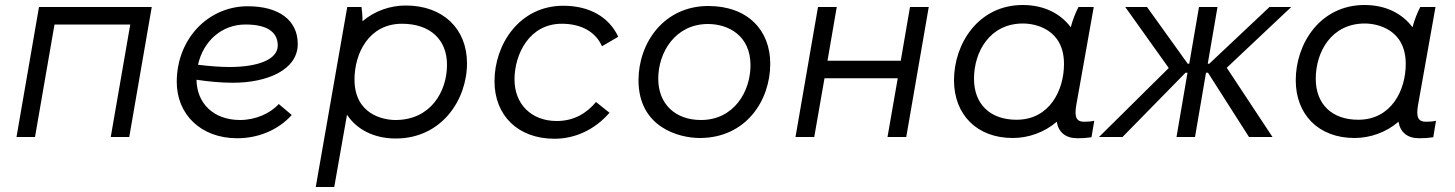

<svg xmlns="http://www.w3.org/2000/svg" viewBox="-20 -548 5819 768"><path d="M46 0H120L198 -450H501L423 0H497L587 -520H136Z M929 5C1012 5 1092 -27 1147 -88L1095 -132C1062 -95 1003 -68 940 -68C833 -68 767 -136 766 -229C813 -222 863 -217 912 -217C1048 -217 1171 -268 1171 -372C1171 -467 1096 -523 971 -523C813 -523 687 -393 687 -220C687 -92 782 5 929 5ZM772 -289C793 -383 866 -450 962 -450C1053 -450 1091 -417 1091 -366C1091 -310 1012 -280 898 -280C857 -280 813 -284 772 -289Z M1243 200H1317L1368 -89C1407 -30 1476 6 1563 6C1746 6 1848 -148 1848 -295C1848 -432 1753 -526 1603 -526C1542 -526 1479 -505 1430 -463C1430 -485 1428 -508 1426 -520H1369ZM1562 -68C1512 -68 1398 -91 1398 -230C1398 -334 1455 -453 1588 -453C1699 -453 1768 -391 1768 -289C1768 -181 1702 -68 1562 -68Z M2198 7C2280 7 2359 -29 2418 -97L2364 -140C2328 -97 2278 -64 2207 -64C2105 -64 2038 -132 2038 -230C2038 -331 2097 -453 2227 -453C2310 -453 2364 -417 2388 -363L2453 -401C2416 -480 2338 -525 2233 -525C2059 -525 1958 -372 1958 -223C1958 -86 2052 7 2198 7Z M2779 4C2963 4 3061 -145 3061 -293C3061 -428 2970 -524 2813 -524C2636 -524 2534 -377 2534 -227C2534 -38 2697 4 2779 4ZM2784 -68C2680 -68 2613 -133 2613 -233C2613 -340 2682 -452 2812 -452C2893 -452 2982 -406 2982 -287C2982 -181 2915 -68 2784 -68Z M3620 -520 3583 -305H3290L3327 -520H3252L3162 0H3237L3278 -235H3571L3530 0H3605L3695 -520Z M4290 5C4310 5 4326 4 4346 1L4357 -65C4344 -62 4331 -61 4317 -61C4285 -61 4277 -80 4285 -127L4355 -520H4294C4281 -495 4270 -466 4263 -439C4222 -494 4156 -528 4071 -528C3894 -528 3796 -374 3796 -227C3796 -90 3887 4 4031 4C4093 4 4157 -18 4207 -61C4214 -19 4242 5 4290 5ZM4072 -454C4122 -454 4236 -431 4236 -292C4236 -188 4179 -69 4046 -69C3941 -69 3876 -131 3876 -233C3876 -341 3939 -454 4072 -454Z M4376 0H4470L4722 -257H4730L4686 0H4760L4804 -257H4812L4976 0H5070L4887 -277L5145 -520H5058L4817 -293H4811L4850 -520H4776L4737 -293H4731L4568 -520H4481L4655 -276Z M5657 5C5677 5 5693 4 5713 1L5724 -65C5711 -62 5698 -61 5684 -61C5652 -61 5644 -80 5652 -127L5722 -520H5661C5648 -495 5637 -466 5630 -439C5589 -494 5523 -528 5438 -528C5261 -528 5163 -374 5163 -227C5163 -90 5254 4 5398 4C5460 4 5524 -18 5574 -61C5581 -19 5609 5 5657 5ZM5439 -454C5489 -454 5603 -431 5603 -292C5603 -188 5546 -69 5413 -69C5308 -69 5243 -131 5243 -233C5243 -341 5306 -454 5439 -454Z"/></svg>

Font: Fixel Display
Style: Italic
Weight: 400
Italic angle: -10°
Designer: AlfaBravo + MacPaw
Foundry: Kyrylo Tkachov, Marchela Mozhyna, Serhii Makarenko, Maria Weinstein, Zakhar Kryvoshyya
Version: Version 1.210;Glyphs 3.2 (3217)